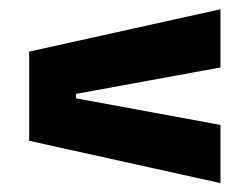

<svg xmlns="http://www.w3.org/2000/svg" viewBox="-20 -520 554 423"><path d="M465.7 -371.4 147.3 -313.1V-303.4L465.7 -244.8V-116.6L44.3 -209.8V-406.3L465.7 -499.6Z"/></svg>

Font: Anek Kannada Medium
Style: Regular
Weight: 500
Designer: Vaishnavi Murthy, Maithili Shingre (Kannada) & Yesha Goshar (Latin)
Foundry: Ek Type
Version: Version 1.003